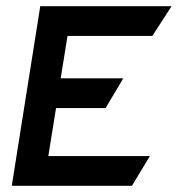

<svg xmlns="http://www.w3.org/2000/svg" viewBox="-20 -600 574 620"><path d="M406 0 464 -96H136L161 -251H321L378 -347H176L198 -484H472L534 -580H110L18 0Z"/></svg>

Font: Charger Pro
Style: BlkNarObl
Weight: 900
Designer: Jasper
Foundry: Cannot Into Space Fonts
Version: Version 1.09